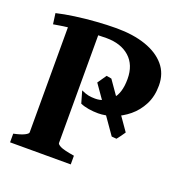

<svg xmlns="http://www.w3.org/2000/svg" viewBox="-116 -736 814 842"><g transform="rotate(20 291.0 -315.0)"><path d="M547.9 -457Q547.9 -406.2 528.1 -367.9Q508.3 -329.6 476.8 -303.7Q445.3 -277.8 408.7 -264.6Q372.1 -251.5 338.4 -251.5Q315.9 -251.5 293.7 -255.1Q271.5 -258.8 254.9 -266.1L238.8 -322.3Q258.8 -313 272.9 -310.3Q287.1 -307.6 304.2 -307.6Q345.7 -307.6 377.2 -337.9Q408.7 -368.2 408.7 -437Q408.7 -502.4 368.7 -538.3Q328.6 -574.2 260.3 -574.2Q226.1 -574.2 181.9 -570.8Q137.7 -567.4 94.5 -562Q51.3 -556.6 19.5 -550.8L12.7 -600.6Q49.3 -609.4 96.4 -616Q143.6 -622.6 193.6 -626.2Q243.7 -629.9 288.1 -629.9Q365.7 -629.9 424.1 -609.9Q482.4 -589.8 515.1 -551.5Q547.9 -513.2 547.9 -457ZM19.5 0V-40.5Q52.7 -47.4 69.1 -55.7Q85.4 -64 85.4 -70.3V-576.2H222.2V-70.3Q222.2 -64.5 237.1 -56.6Q252 -48.8 302.7 -40.5V0ZM317.9 -418.9 341.3 -414.6 481.4 -213.9Q477.1 -207 467.3 -193.6Q457.5 -180.2 452.6 -174.3L429.7 -176.3L289.1 -377.4Z"/></g></svg>

Font: Gentium Book Plus
Style: Bold
Weight: 700
Designer: Victor Gaultney, Annie Olsen, Iska Routamaa, Becca Hirsbrunner
Foundry: SIL International
Version: Version 6.101